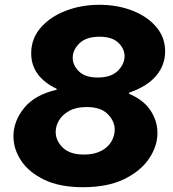

<svg xmlns="http://www.w3.org/2000/svg" viewBox="-20 -770 720 800"><path d="M326 10Q228 10 163.5 -21.5Q99 -53 67.5 -101.5Q36 -150 36 -202Q36 -265 80.5 -320Q125 -375 216 -396V-400Q110 -451 110 -548Q110 -609 149.5 -654.5Q189 -700 253.5 -725Q318 -750 394 -750Q469 -750 531 -726Q593 -702 630.5 -658.5Q668 -615 668 -556Q668 -498 630 -453.5Q592 -409 518 -384V-379Q578 -354 607 -310Q636 -266 636 -216Q636 -161 601 -109Q566 -57 497 -23.5Q428 10 326 10ZM387 -447Q443 -447 471 -475Q499 -503 499 -536Q499 -567 473 -592Q447 -617 395 -617Q339 -617 311 -589.5Q283 -562 283 -529Q283 -498 309 -472.5Q335 -447 387 -447ZM330 -126Q372 -126 401 -141Q430 -156 444 -180Q458 -204 458 -230Q458 -265 429 -294.5Q400 -324 341 -324Q298 -324 269.5 -308.5Q241 -293 226.5 -269.5Q212 -246 212 -220Q212 -184 241.5 -155Q271 -126 330 -126Z"/></svg>

Font: Be Vietnam Pro ExtraBold
Style: Italic
Weight: 800
Italic angle: -12°
Designer: Lam Bao, Tony Le, Vietanh Nguyen
Foundry: Yellow Type Foundry
Version: Version 1.002; ttfautohint (v1.8.3)